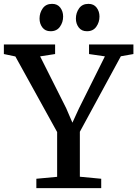

<svg xmlns="http://www.w3.org/2000/svg" viewBox="-34 -973 710 993"><path d="M261.5 -58.5V-290L45.5 -681L-14 -693.5V-743H251V-693.5L173.5 -681.5L308.5 -413L340.5 -338.5L374.5 -412.5L508.5 -681.5L426.5 -693.5V-743H656V-693.5L591 -682L379 -291.5V-59L489.5 -48.5V0H154V-48.5ZM227 -811.5Q200 -811.5 185.2 -831Q170.5 -850.5 170.5 -877Q170.5 -906.5 187 -929.8Q203.5 -953 235 -953H236Q263 -953 277.8 -933.5Q292.5 -914 292.5 -887.5Q292.5 -858 276 -834.8Q259.5 -811.5 228 -811.5ZM415 -811.5Q388 -811.5 373.2 -831Q358.5 -850.5 358.5 -877Q358.5 -906.5 375 -929.8Q391.5 -953 423 -953H424Q451 -953 465.8 -933.5Q480.5 -914 480.5 -887.5Q480.5 -858 464 -834.8Q447.5 -811.5 416 -811.5Z"/></svg>

Font: Merriweather 28pt Medium
Style: Regular
Weight: 500
Version: Version 2.100